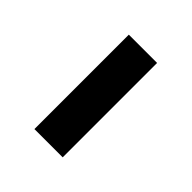

<svg xmlns="http://www.w3.org/2000/svg" viewBox="-0 -466 384 384"><g transform="rotate(-45 191.5 -274.0)"><path d="M325 -234V-314H58V-234Z"/></g></svg>

Font: Montserrat-Alt1 Med
Style: Regular
Weight: 500
Designer: Differentunic
Foundry: Differentunic
Version: Version 7.222